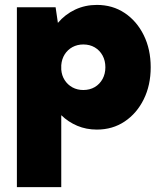

<svg xmlns="http://www.w3.org/2000/svg" viewBox="-20 -518 658 782"><path d="M229.5 244.1H48.8V-488.3H206.5L215.8 -424.8Q245.1 -459.5 285.9 -478.8Q326.7 -498 374.5 -498Q438.5 -498 487.8 -465.1Q537.1 -432.1 565.4 -374.8Q593.8 -317.4 593.8 -244.1Q593.8 -170.9 565.4 -113.5Q537.1 -56.2 487.8 -23.2Q438.5 9.8 374.5 9.8Q331.5 9.8 294.9 -5.6Q258.3 -21 229.5 -48.8ZM319.3 -151.4Q345.7 -151.4 366 -163.3Q386.2 -175.3 397.7 -196.3Q409.2 -217.3 409.2 -244.1Q409.2 -271 397.7 -292Q386.2 -313 366 -325Q345.7 -336.9 319.3 -336.9Q294.9 -336.9 275.1 -326.2Q255.4 -315.4 243.4 -296.4Q231.4 -277.3 229.5 -252.4V-234.4Q231.4 -210.4 243.4 -191.7Q255.4 -172.9 275.1 -162.1Q294.9 -151.4 319.3 -151.4Z"/></svg>

Font: Kumbh Sans Black
Style: Regular
Weight: 900
Version: Version 1.005